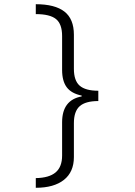

<svg xmlns="http://www.w3.org/2000/svg" viewBox="-20 -734 640 912"><path d="M331 -569V-407Q331 -351 358.5 -327Q386 -303 447 -303V-254Q386 -254 358.5 -229.5Q331 -205 331 -149V12Q331 83 283.5 120.5Q236 158 150 158V112Q213 111 244 85Q275 59 275 5V-153Q275 -259 368 -276V-280Q319 -290 297 -319.5Q275 -349 275 -402V-563Q275 -620 246 -643.5Q217 -667 150 -667V-714Q241 -714 286 -679Q331 -644 331 -569Z"/></svg>

Font: Noto Sans Mono UI Light
Style: Regular
Weight: 300
Monospace: yes
Designer: Monotype Design team
Foundry: Monotype Imaging Inc.
Version: Version 1.000